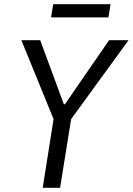

<svg xmlns="http://www.w3.org/2000/svg" viewBox="-20 -897 634 917"><path d="M184 0 242 -367 247 -301 82 -705H172L285 -399H290L501 -705H594L300 -301L326 -367L267 0ZM224 -814 234 -877H508L498 -814Z"/></svg>

Font: Nunito Sans 7pt Condensed
Style: Italic
Weight: 400
Width: 3
Italic angle: -9°
Designer: Vernon Adams
Foundry: Vernon Adams
Version: Version 3.101;gftools[0.9.27]